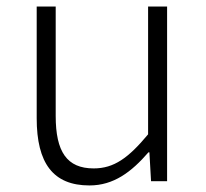

<svg xmlns="http://www.w3.org/2000/svg" viewBox="-20 -553 630 586"><path d="M253 13C327 13 381 -28 433 -88H436L441 0H490V-533H432V-143C372 -71 328 -39 266 -39C184 -39 150 -90 150 -199V-533H92V-192C92 -55 142 13 253 13Z"/></svg>

Font: Genne Gothic Light
Style: Regular
Weight: 300
Designer: Ryoko NISHIZUKA (kana & ideographs); Paul D. Hunt (Latin, Greek & Cyrillic); Wenlong ZHANG (bopomofo); Sandoll Communica
Foundry: Adobe Systems Incorporated
Version: Version 1.004;PS 1.004;hotconv 16.6.51;makeotf.lib2.5.65220